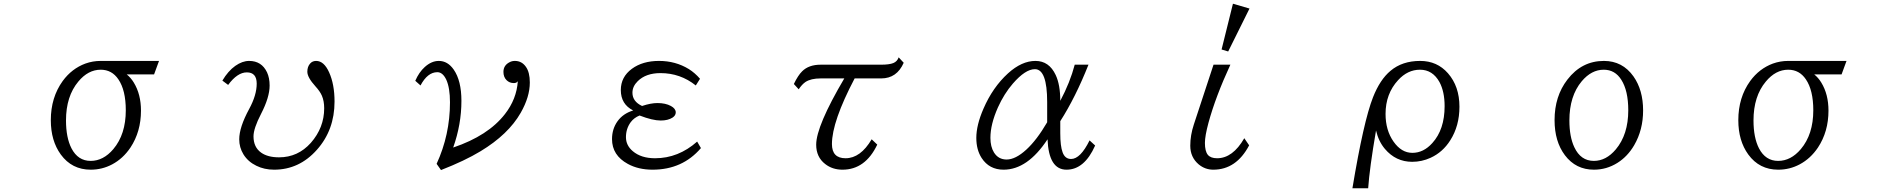

<svg xmlns="http://www.w3.org/2000/svg" viewBox="-20 -885 10040 1024"><path d="M801.8 -488.3H655.8Q678.2 -470.2 693.8 -444.3Q731.9 -381.8 731.9 -294.9Q731.9 -183.1 675.8 -98.1Q636.2 -39.1 578.1 -8.3Q524.9 20 463.9 20Q363.3 20 304.2 -61Q251 -134.3 251 -244.1Q251 -365.2 314.5 -453.1Q362.8 -519 435.1 -545.9Q474.6 -560.1 517.1 -560.1H828.1ZM517.1 -513.2Q450.2 -513.2 397.9 -450.2Q332 -371.6 332 -242.7Q332 -150.9 361.3 -93.8Q396 -26.9 463.4 -26.9Q531.2 -26.9 584.5 -89.8Q650.9 -168.5 650.9 -296.9Q650.9 -403.8 611.3 -461.9Q576.7 -513.2 517.1 -513.2Z M1166 -455.1Q1196.3 -506.3 1234.9 -533.7Q1272.5 -560.1 1308.6 -560.1Q1375.5 -560.1 1404.3 -499Q1418 -469.2 1418 -428.7Q1418 -366.2 1372.1 -277.3Q1332 -199.7 1332 -157.7Q1332 -99.6 1373 -70.8Q1408.2 -45.9 1468.3 -45.9Q1568.8 -45.9 1637.7 -123Q1709 -204.1 1709 -307.6Q1709 -346.2 1696.8 -374.5Q1687 -397.5 1662.1 -424.8Q1619.1 -472.2 1619.1 -502.4Q1619.1 -529.8 1634.3 -546.4Q1646.5 -560.1 1666 -560.1Q1708 -560.1 1735.4 -499Q1764.2 -435.1 1764.2 -343.3Q1764.2 -191.4 1669.9 -85.9Q1575.7 20 1441.9 20Q1389.6 20 1347.2 -1Q1302.7 -22.5 1278.3 -62Q1255.9 -98.6 1255.9 -142.1Q1255.9 -206.1 1309.1 -304.2Q1349.1 -377.9 1349.1 -439Q1349.1 -499 1296.4 -499Q1246.1 -499 1196.8 -432.1Z M2194.8 -454.1Q2214.8 -500 2245.1 -527.3Q2281.2 -560.1 2320.3 -560.1Q2367.7 -560.1 2399.9 -513.7Q2440.9 -454.6 2440.9 -347.2Q2440.9 -221.7 2397 -98.1Q2583.5 -161.1 2672.9 -276.4Q2735.4 -356.4 2741.7 -452.1Q2735.4 -441.9 2720.7 -441.9Q2697.3 -441.9 2681.6 -457.5Q2665 -474.1 2665 -501.5Q2665 -537.1 2698.7 -553.7Q2710.9 -560.1 2726.1 -560.1Q2762.7 -560.1 2784.7 -528.8Q2805.7 -499.5 2805.7 -444.8Q2805.7 -368.7 2757.3 -283.7Q2691.4 -168 2542.5 -78.1Q2458.5 -27.3 2332 22L2308.6 -11.2Q2379.9 -166 2379.9 -339.4Q2379.9 -416 2360.4 -459.5Q2341.3 -500 2312.5 -500Q2260.3 -500 2222.7 -429.2Z M3718.3 -95.2Q3619.6 20 3460.4 20Q3384.8 20 3328.6 -10.7Q3244.1 -56.6 3244.1 -143.1Q3244.1 -197.3 3273.4 -238.3Q3302.7 -279.3 3356.9 -295.9Q3291 -329.1 3291 -404.8Q3291 -474.6 3350.1 -518.1Q3407.2 -560.1 3494.6 -560.1Q3583 -560.1 3653.8 -516.6Q3686.5 -496.1 3713.4 -464.8L3690.9 -429.2Q3608.4 -495.1 3502.4 -495.1Q3424.8 -495.1 3381.3 -452.1Q3353 -424.3 3353 -390.6Q3353 -343.8 3404.3 -319.8Q3451.2 -335.4 3486.3 -335.4Q3529.3 -335.4 3558.1 -319.8Q3584 -305.7 3584 -285.6Q3584 -269 3566.9 -257.8Q3542.5 -242.2 3503.9 -242.2Q3460.4 -242.2 3391.1 -269Q3361.8 -257.3 3343.8 -233.4Q3318.4 -198.7 3318.4 -153.3Q3318.4 -109.4 3355 -78.6Q3399.4 -41 3473.6 -41Q3597.7 -41 3698.2 -129.9Z M4213.9 -437Q4236.3 -483.4 4257.8 -504.4Q4293 -540 4356.9 -540H4678.7Q4723.6 -540 4744.6 -548.8Q4765.1 -557.1 4772.9 -579.1L4799.8 -550.3Q4763.2 -466.8 4679.7 -466.8H4538.1Q4417 -236.3 4417 -116.7Q4417 -41 4489.7 -41Q4569.3 -41 4628.9 -142.1L4658.7 -113.8Q4595.2 20 4473.1 20Q4419.4 20 4380.9 -10.3Q4333 -47.4 4333 -113.3Q4333 -212.4 4482.9 -466.8H4356.9Q4304.7 -466.8 4275.9 -447.8Q4257.3 -435.1 4239.7 -408.7Z M5820.8 -108.9Q5763.7 20 5668 20Q5573.2 20 5566.9 -142.1Q5460.4 20 5332.5 20Q5255.9 20 5215.3 -42.5Q5187 -86.4 5187 -149.4Q5187 -217.8 5225.1 -305.2Q5274.4 -419.4 5356 -493.7Q5429.2 -560.1 5502.4 -560.1Q5575.2 -560.1 5610.4 -484.9Q5634.8 -433.1 5634.8 -347.2Q5687 -445.3 5711.9 -540H5785.2Q5715.8 -365.2 5634.8 -238.8V-174.8Q5634.8 -106 5647 -73.2Q5659.7 -37.1 5692.4 -37.1Q5742.2 -37.1 5791 -136.2ZM5564.9 -232.9V-340.8Q5564.9 -516.1 5499.5 -516.1Q5448.7 -516.1 5381.8 -439Q5335 -384.8 5302.2 -312Q5262.2 -222.2 5262.2 -149.9Q5262.2 -102.5 5281.2 -71.8Q5304.7 -34.2 5348.6 -34.2Q5396 -34.2 5453.6 -86.9Q5509.3 -137.7 5564.9 -232.9Z M6495.1 -621.1 6555.7 -865.2 6644 -839.4 6530.3 -610.4ZM6347.2 -221.2 6452.1 -540H6542Q6462.9 -368.7 6425.3 -230.5Q6406.2 -159.7 6406.2 -122.6Q6406.2 -78.6 6421.9 -59.1Q6437 -41 6471.2 -41Q6554.7 -41 6616.2 -147.9L6642.1 -109.9Q6573.7 20 6450.7 20Q6407.2 20 6373 -8.3Q6328.1 -46.4 6328.1 -107.9Q6328.1 -163.6 6347.2 -221.2Z M7192.9 119.1Q7252.4 -238.3 7302.7 -366.2Q7339.8 -460.4 7396 -507.3Q7458.5 -560.1 7554.2 -560.1Q7645 -560.1 7702.6 -494.1Q7763.7 -424.3 7763.7 -315.9Q7763.7 -213.4 7714.8 -136.7Q7674.8 -73.2 7609.9 -43.5Q7563 -22 7511.7 -22Q7424.3 -22 7366.2 -90.8Q7332.5 -130.4 7318.8 -189Q7284.2 12.2 7276.9 119.1ZM7553.2 -513.2Q7487.3 -513.2 7436.5 -457.5Q7369.6 -384.8 7369.6 -277.3Q7369.6 -190.4 7412.1 -129.9Q7454.1 -69.8 7512.7 -69.8Q7572.3 -69.8 7619.1 -122.1Q7684.6 -194.3 7684.6 -318.8Q7684.6 -396.5 7657.2 -447.3Q7620.6 -513.2 7553.2 -513.2Z M8534.2 -560.1Q8633.3 -560.1 8691.9 -477.5Q8743.2 -404.8 8743.2 -295.9Q8743.2 -192.4 8695.8 -110.8Q8660.6 -50.3 8606 -16.1Q8548.3 20 8481 20Q8384.3 20 8326.2 -57.1Q8271 -130.4 8271 -244.6Q8271 -371.6 8339.4 -460.4Q8416 -560.1 8534.2 -560.1ZM8533.2 -513.2Q8467.8 -513.2 8416 -451.7Q8350.1 -373 8350.1 -242.7Q8350.1 -155.3 8376.5 -99.6Q8410.6 -26.9 8480.5 -26.9Q8545.9 -26.9 8597.7 -88.4Q8664.1 -167.5 8664.1 -296.9Q8664.1 -401.4 8627 -459.5Q8593.3 -513.2 8533.2 -513.2Z M9801.8 -488.3H9655.8Q9678.2 -470.2 9693.8 -444.3Q9731.9 -381.8 9731.9 -294.9Q9731.9 -183.1 9675.8 -98.1Q9636.2 -39.1 9578.1 -8.3Q9524.9 20 9463.9 20Q9363.3 20 9304.2 -61Q9251 -134.3 9251 -244.1Q9251 -365.2 9314.5 -453.1Q9362.8 -519 9435.1 -545.9Q9474.6 -560.1 9517.1 -560.1H9828.1ZM9517.1 -513.2Q9450.2 -513.2 9397.9 -450.2Q9332 -371.6 9332 -242.7Q9332 -150.9 9361.3 -93.8Q9396 -26.9 9463.4 -26.9Q9531.2 -26.9 9584.5 -89.8Q9650.9 -168.5 9650.9 -296.9Q9650.9 -403.8 9611.3 -461.9Q9576.7 -513.2 9517.1 -513.2Z"/></svg>

Font: BIZ UDPMincho
Style: Regular
Weight: 400
Designer: TypeBank Co., Ltd.
Foundry: Morisawa Inc.
Version: Version 1.06